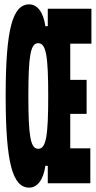

<svg xmlns="http://www.w3.org/2000/svg" viewBox="-20 -840 440 880"><path d="M114 20C151 20 179 -16 188 -80H199V0H394V-160H302V-318H377V-474H302V-640H399V-800H199V-720H188C179 -784 151 -820 114 -820C37 -820 6 -705 6 -400C6 -95 37 20 114 20ZM155 -158C120 -158 110 -214 110 -400C110 -586 120 -642 155 -642C191 -642 201 -586 201 -400C201 -214 191 -158 155 -158Z"/></svg>

Font: Yard Headline
Style: Regular
Weight: 400
Monospace: yes
Designer: Roman Shamin
Foundry: Evil Martians
Version: Version 1.000